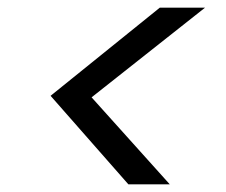

<svg xmlns="http://www.w3.org/2000/svg" viewBox="-20 -601 590 501"><path d="M515 -581 219 -347 423 -120H315L112 -351L397 -581Z"/></svg>

Font: DM Sans 18pt
Style: Italic
Weight: 400
Italic angle: -10°
Designer: Colophon Foundry, Jonny Pinhorn
Foundry: Colophon Foundry
Version: Version 4.004;gftools[0.9.30]